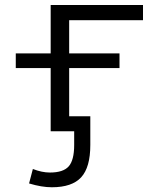

<svg xmlns="http://www.w3.org/2000/svg" viewBox="-20 -540 657 790"><path d="M44.9 -259.8V-320.3H188.5V-519.5H568.4V-457H264.6V-320.3H471.7V-259.8H264.6V-61.5H351.6V56.6Q351.6 148.4 314 189.5Q276.4 230.5 193.4 230.5Q151.4 230.5 99.6 214.8L115.2 155.3Q152.3 169.9 185.5 169.9Q240.2 169.9 262.7 144.5Q285.2 119.1 285.2 56.6V0H188.5V-259.8Z"/></svg>

Font: GenEi M Gothic v2 Regular
Style: Regular
Weight: 400
Version: Version 2.0